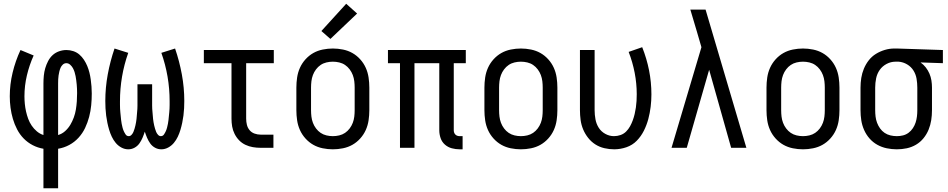

<svg xmlns="http://www.w3.org/2000/svg" viewBox="-20 -786 5040 1021"><path d="M211 215V5Q181 0 154 -14Q127 -28 106 -49.5Q85 -71 71 -98Q57 -125 48.5 -154Q40 -183 36 -213Q32 -243 32 -274Q32 -337 47 -399.5Q62 -462 89 -520L159 -491Q136 -440 123 -385Q110 -330 110 -274Q110 -254 112 -233.5Q114 -213 118.5 -193Q123 -173 130 -154Q137 -135 148.5 -118Q160 -101 176 -87.5Q192 -74 211 -68V-343Q211 -363 213 -383.5Q215 -404 220.5 -423Q226 -442 235.5 -460.5Q245 -479 259.5 -492.5Q274 -506 293.5 -513Q313 -520 333 -520Q352 -520 370 -514Q388 -508 402 -496Q416 -484 426.5 -468Q437 -452 444 -435Q451 -418 455.5 -400Q460 -382 462.5 -363.5Q465 -345 466.5 -326.5Q468 -308 468 -289Q468 -257 465 -226Q462 -195 454 -164.5Q446 -134 432.5 -105.5Q419 -77 397.5 -53.5Q376 -30 348 -15Q320 0 289 5V215ZM289 -68Q310 -74 326.5 -89Q343 -104 354 -122.5Q365 -141 372.5 -161.5Q380 -182 383.5 -203.5Q387 -225 388.5 -247Q390 -269 390 -291Q390 -302 389.5 -313.5Q389 -325 388 -336Q387 -347 385.5 -358.5Q384 -370 382 -381Q380 -392 376.5 -403Q373 -414 367.5 -424Q362 -434 353 -442Q344 -450 333 -450Q322 -450 314 -442.5Q306 -435 302 -425.5Q298 -416 295.5 -405.5Q293 -395 291.5 -385Q290 -375 289.5 -364.5Q289 -354 289 -343Z M662 8Q643 8 625.5 -1.5Q608 -11 595.5 -26Q583 -41 574.5 -59Q566 -77 560.5 -95.5Q555 -114 551 -133Q547 -152 544.5 -171.5Q542 -191 541 -210.5Q540 -230 540 -249Q540 -320 553 -390.5Q566 -461 589 -528L662 -505Q640 -443 629 -378.5Q618 -314 618 -248Q618 -238 618 -228Q618 -218 618.5 -208Q619 -198 620 -188Q621 -178 622 -168Q623 -158 624 -148Q625 -138 627 -128Q629 -118 631.5 -108Q634 -98 638 -89Q642 -80 648 -71Q654 -62 665 -62Q673 -62 679.5 -69Q686 -76 689.5 -84.5Q693 -93 695.5 -101.5Q698 -110 700 -118.5Q702 -127 703.5 -136Q705 -145 706 -153.5Q707 -162 707.5 -171Q708 -180 709 -189Q710 -198 710.5 -207Q711 -216 711 -224.5Q711 -233 711 -242Q711 -251 711 -260V-338H789V-260Q789 -251 789 -242Q789 -233 789 -224.5Q789 -216 789.5 -207Q790 -198 791 -189Q792 -180 792.5 -171Q793 -162 794 -153.5Q795 -145 796.5 -136Q798 -127 800 -118.5Q802 -110 804.5 -101.5Q807 -93 810.5 -84.5Q814 -76 820.5 -69Q827 -62 835 -62Q846 -62 852 -71Q858 -80 862 -89Q866 -98 868.5 -108Q871 -118 873 -128Q875 -138 876 -148Q877 -158 878 -168Q879 -178 880 -188Q881 -198 881.5 -208Q882 -218 882 -228Q882 -238 882 -248Q882 -314 871 -378.5Q860 -443 838 -505L911 -528Q934 -461 947 -390.5Q960 -320 960 -249Q960 -230 959 -210.5Q958 -191 955.5 -171.5Q953 -152 949 -133Q945 -114 939.5 -95.5Q934 -77 925.5 -59Q917 -41 904.5 -26Q892 -11 874.5 -1.5Q857 8 838 8Q820 8 804.5 -0.5Q789 -9 779 -23Q769 -37 762 -53.5Q755 -70 750 -86Q745 -70 738 -53.5Q731 -37 721 -23Q711 -9 695.5 -0.5Q680 8 662 8Z M1366 0Q1345 0 1324.5 -3.5Q1304 -7 1285 -16Q1266 -25 1251.5 -40Q1237 -55 1227.5 -74Q1218 -93 1214.5 -113.5Q1211 -134 1211 -155V-450H1064V-520H1436V-450H1289V-155Q1289 -138 1293 -122Q1297 -106 1307.5 -93.5Q1318 -81 1334 -75.5Q1350 -70 1366 -70H1434V0Z M1750 8Q1723 8 1696 2.5Q1669 -3 1646 -16Q1623 -29 1604.5 -49.5Q1586 -70 1575 -94.5Q1564 -119 1560 -146Q1556 -173 1556 -200V-320Q1556 -347 1560 -374Q1564 -401 1575 -425.5Q1586 -450 1604.5 -470.5Q1623 -491 1646 -504Q1669 -517 1696 -522.5Q1723 -528 1750 -528Q1777 -528 1804 -522.5Q1831 -517 1854 -504Q1877 -491 1895.5 -470.5Q1914 -450 1925 -425.5Q1936 -401 1940 -374Q1944 -347 1944 -320V-200Q1944 -173 1940 -146Q1936 -119 1925 -94.5Q1914 -70 1895.5 -49.5Q1877 -29 1854 -16Q1831 -3 1804 2.5Q1777 8 1750 8ZM1750 -62Q1767 -62 1784 -66Q1801 -70 1815 -79.5Q1829 -89 1839.5 -103Q1850 -117 1856 -133Q1862 -149 1864 -166Q1866 -183 1866 -200V-320Q1866 -337 1864 -354Q1862 -371 1856 -387Q1850 -403 1839.5 -417Q1829 -431 1815 -440.5Q1801 -450 1784 -454Q1767 -458 1750 -458Q1733 -458 1716 -454Q1699 -450 1685 -440.5Q1671 -431 1660.5 -417Q1650 -403 1644 -387Q1638 -371 1636 -354Q1634 -337 1634 -320V-200Q1634 -183 1636 -166Q1638 -149 1644 -133Q1650 -117 1660.5 -103Q1671 -89 1685 -79.5Q1699 -70 1716 -66Q1733 -62 1750 -62ZM1737 -579 1689 -621 1821 -766 1879 -714Z M2424 8Q2403 8 2382.5 2.5Q2362 -3 2346 -17Q2330 -31 2323 -51.5Q2316 -72 2316 -93V-450H2184V0H2107V-450H2043V-520H2457V-450H2393V-93Q2393 -87 2395 -81Q2397 -75 2401.5 -70.5Q2406 -66 2412 -64Q2418 -62 2424 -62H2440V8Z M2750 8Q2723 8 2696 2.5Q2669 -3 2646 -16Q2623 -29 2604.5 -49.5Q2586 -70 2575 -94.5Q2564 -119 2560 -146Q2556 -173 2556 -200V-320Q2556 -347 2560 -374Q2564 -401 2575 -425.5Q2586 -450 2604.5 -470.5Q2623 -491 2646 -504Q2669 -517 2696 -522.5Q2723 -528 2750 -528Q2777 -528 2804 -522.5Q2831 -517 2854 -504Q2877 -491 2895.5 -470.5Q2914 -450 2925 -425.5Q2936 -401 2940 -374Q2944 -347 2944 -320V-200Q2944 -173 2940 -146Q2936 -119 2925 -94.5Q2914 -70 2895.5 -49.5Q2877 -29 2854 -16Q2831 -3 2804 2.5Q2777 8 2750 8ZM2750 -62Q2767 -62 2784 -66Q2801 -70 2815 -79.5Q2829 -89 2839.5 -103Q2850 -117 2856 -133Q2862 -149 2864 -166Q2866 -183 2866 -200V-320Q2866 -337 2864 -354Q2862 -371 2856 -387Q2850 -403 2839.5 -417Q2829 -431 2815 -440.5Q2801 -450 2784 -454Q2767 -458 2750 -458Q2733 -458 2716 -454Q2699 -450 2685 -440.5Q2671 -431 2660.5 -417Q2650 -403 2644 -387Q2638 -371 2636 -354Q2634 -337 2634 -320V-200Q2634 -183 2636 -166Q2638 -149 2644 -133Q2650 -117 2660.5 -103Q2671 -89 2685 -79.5Q2699 -70 2716 -66Q2733 -62 2750 -62Z M3246 8Q3220 8 3194 2Q3168 -4 3146 -18Q3124 -32 3107.5 -53Q3091 -74 3081 -98Q3071 -122 3067.5 -148Q3064 -174 3064 -200V-520H3142V-200Q3142 -176 3146.5 -151.5Q3151 -127 3164 -106.5Q3177 -86 3199 -74Q3221 -62 3245 -62Q3263 -62 3280 -68Q3297 -74 3309.5 -86.5Q3322 -99 3330.5 -114.5Q3339 -130 3345 -146.5Q3351 -163 3355 -180Q3359 -197 3361.5 -214.5Q3364 -232 3365 -249.5Q3366 -267 3366 -285Q3366 -342 3355 -399Q3344 -456 3323 -510L3395 -535Q3419 -475 3431.5 -412Q3444 -349 3444 -284Q3444 -251 3440 -218Q3436 -185 3427.5 -153Q3419 -121 3404 -91Q3389 -61 3366 -37.5Q3343 -14 3311 -3Q3279 8 3246 8Z M3551 0 3710 -535 3687 -614Q3678 -644 3669 -674.5Q3660 -705 3651 -735H3732L3949 0H3868L3751 -415L3632 0Z M4250 8Q4223 8 4196 2.5Q4169 -3 4146 -16Q4123 -29 4104.5 -49.5Q4086 -70 4075 -94.5Q4064 -119 4060 -146Q4056 -173 4056 -200V-320Q4056 -347 4060 -374Q4064 -401 4075 -425.5Q4086 -450 4104.5 -470.5Q4123 -491 4146 -504Q4169 -517 4196 -522.5Q4223 -528 4250 -528Q4277 -528 4304 -522.5Q4331 -517 4354 -504Q4377 -491 4395.5 -470.5Q4414 -450 4425 -425.5Q4436 -401 4440 -374Q4444 -347 4444 -320V-200Q4444 -173 4440 -146Q4436 -119 4425 -94.5Q4414 -70 4395.5 -49.5Q4377 -29 4354 -16Q4331 -3 4304 2.5Q4277 8 4250 8ZM4250 -62Q4267 -62 4284 -66Q4301 -70 4315 -79.5Q4329 -89 4339.5 -103Q4350 -117 4356 -133Q4362 -149 4364 -166Q4366 -183 4366 -200V-320Q4366 -337 4364 -354Q4362 -371 4356 -387Q4350 -403 4339.5 -417Q4329 -431 4315 -440.5Q4301 -450 4284 -454Q4267 -458 4250 -458Q4233 -458 4216 -454Q4199 -450 4185 -440.5Q4171 -431 4160.5 -417Q4150 -403 4144 -387Q4138 -371 4136 -354Q4134 -337 4134 -320V-200Q4134 -183 4136 -166Q4138 -149 4144 -133Q4150 -117 4160.5 -103Q4171 -89 4185 -79.5Q4199 -70 4216 -66Q4233 -62 4250 -62Z M4749 8Q4722 8 4695.5 2.5Q4669 -3 4645.5 -16Q4622 -29 4604 -49.5Q4586 -70 4575 -95Q4564 -120 4560 -146.5Q4556 -173 4556 -200V-320Q4556 -346 4560 -371.5Q4564 -397 4574 -421Q4584 -445 4600 -465.5Q4616 -486 4638 -499.5Q4660 -513 4685 -520.5Q4710 -528 4736 -528H4750L4994 -520V-450L4875 -454Q4891 -443 4903 -427.5Q4915 -412 4922.5 -394.5Q4930 -377 4933 -358Q4936 -339 4936 -320V-200Q4936 -173 4932 -147Q4928 -121 4918 -96.5Q4908 -72 4891 -51Q4874 -30 4851 -16.5Q4828 -3 4802 2.5Q4776 8 4749 8ZM4749 -62Q4766 -62 4782 -66Q4798 -70 4811.5 -80Q4825 -90 4834.5 -104.5Q4844 -119 4849 -134.5Q4854 -150 4856 -166.5Q4858 -183 4858 -200V-320Q4858 -344 4854 -367.5Q4850 -391 4837.5 -411Q4825 -431 4804 -443.5Q4783 -456 4759 -458H4742Q4717 -458 4694.5 -446Q4672 -434 4658 -414Q4644 -394 4639 -369.5Q4634 -345 4634 -320V-200Q4634 -183 4636 -166Q4638 -149 4644 -133Q4650 -117 4660 -103Q4670 -89 4684 -79.5Q4698 -70 4715 -66Q4732 -62 4749 -62Z"/></svg>

Font: Iosevka www.saffi
Style: Regular
Weight: 400
Monospace: yes
Designer: Belleve Invis
Foundry: Belleve Invis
Version: Version 22.0.2; ttfautohint (v1.8.3)